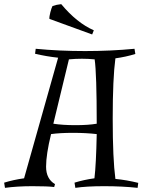

<svg xmlns="http://www.w3.org/2000/svg" viewBox="-74 -897 693 925"><path d="M98 -662Q212 -651 336 -651Q460 -651 574 -662L578 -637Q533 -623 482 -616Q469 -520 469 -325.5Q469 -131 482 -35Q535 -30 592 -16L589 8Q515 0 428.5 0Q342 0 289 8L285 -17Q330 -31 381 -38Q389 -104 392 -251Q340 -257 277.5 -257Q215 -257 172 -251Q148 -153 148 -94Q148 -35 191 -10L187 4Q156 0 82.5 0Q9 0 -50 8L-54 -17Q-9 -31 42 -38L206 -619Q150 -625 95 -638ZM183 -301Q228 -294 289.5 -294Q351 -294 392 -301Q392 -543 382 -611Q351 -614 320.5 -614Q290 -614 258 -611ZM370 -731 164 -806Q163 -816 168.5 -837.5Q174 -859 179 -868Q199 -875 221 -877Q296 -787 378 -751Z"/></svg>

Font: Almendra
Style: Regular
Weight: 400
Designer: Ana Sanfelippo
Foundry: Ana Sanfelippo
Version: Version 1.004